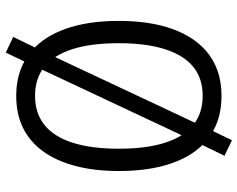

<svg xmlns="http://www.w3.org/2000/svg" viewBox="-100 -691 836 676"><g transform="rotate(-90 318.0 -353.0)"><path d="M318.3 8.9Q254.7 8.9 205.8 -14.8Q157 -38.5 123.1 -84.7Q89.2 -130.9 71.6 -198.4Q53.9 -265.9 53.9 -352Q53.9 -438.3 71.7 -505.7Q89.5 -573.1 123.4 -619.6Q157.2 -666.2 206.1 -690.1Q254.9 -713.9 318.3 -713.9Q381.6 -713.9 430.5 -690Q479.3 -666 513.1 -620.1Q546.9 -574.3 564.6 -507Q582.4 -439.8 582.4 -353.2Q582.4 -266.9 564.8 -199.4Q547.1 -131.9 513.2 -85.4Q479.3 -38.8 430.5 -14.9Q381.6 8.9 318.3 8.9ZM318.3 -57.4Q380.1 -57.4 420.8 -90.6Q461.5 -123.8 482.7 -189.9Q503.9 -256.1 503.9 -353Q503.9 -450.6 483 -516.1Q462 -581.7 420.9 -614.7Q379.8 -647.6 318.3 -647.6Q257.5 -647.6 216.1 -614.5Q174.8 -581.4 153.6 -515.5Q132.4 -449.6 132.4 -352Q132.4 -255.6 153.6 -189.6Q174.8 -123.6 216.1 -90.5Q257.5 -57.4 318.3 -57.4ZM162.3 45.6 107.5 19.5 152.9 -74.2 170.9 -112.2 415.1 -632 428.9 -663.2 470.9 -750.6 526 -724.5 480.6 -631.1 462.6 -593 218.4 -73 204.4 -41.7Z"/></g></svg>

Font: Nunito Sans 12pt ExtraLight Condensed
Style: Regular
Weight: 200
Width: 3
Version: Version 3.101;gftools[0.9.27]